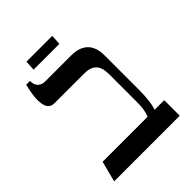

<svg xmlns="http://www.w3.org/2000/svg" viewBox="-206 -839 952 952"><g transform="rotate(-45 269.5 -363.5)"><path d="M143 -674H324L327 -727H146ZM34 0H494V-109H427C437 -141 442 -175 442 -242V-476C442 -551 402 -592 325 -592H144C109 -592 91 -612 91 -644V-647H64C53 -597 50 -577 50 -555C50 -503 67 -483 99 -483H305C364 -483 392 -459 392 -391V-209C392 -155 389 -141 378 -109H62Z"/></g></svg>

Font: Noto Serif Hebrew
Style: Regular
Weight: 400
Designer: Monotype Design Team
Foundry: Monotype Imaging Inc.
Version: Version 1.901